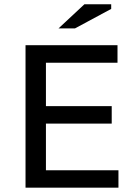

<svg xmlns="http://www.w3.org/2000/svg" viewBox="-20 -872 651 892"><path d="M98.6 0ZM98.6 -662.1H525.9V-580.6H193.4V-378.9H499V-297.9H193.4V-81.1H530.3V0H98.6ZM372.1 -852.1H496.6V-830.6L328.6 -740.2H252Z"/></svg>

Font: PT Astra Sans
Style: Regular
Weight: 400
Designer: A.Korolkova, I. Chaeva
Foundry: ParaType Ltd
Version: Version 1.001; ttfautohint (v1.6)